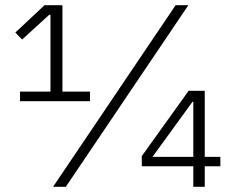

<svg xmlns="http://www.w3.org/2000/svg" viewBox="-20 -718 891 738"><path d="M57 -329V-366H174V-661H169L65 -566L39 -593L151 -698H220V-366H326V-329ZM184 0 655 -698H704L233 0ZM723 0V-79H525V-118L705 -369H767V-115H827V-79H767V0ZM723 -327H720L566 -115H723Z"/></svg>

Font: IBM Plex Sans Devanagari Light
Style: Regular
Weight: 300
Designer: Mike Abbink, Paul van der Laan, Pieter van Rosmalen, Erin McLaughlin
Foundry: Bold Monday
Version: Version 1.1